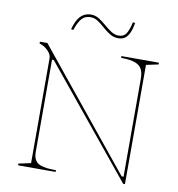

<svg xmlns="http://www.w3.org/2000/svg" viewBox="-96 -996 1004 1083"><g transform="rotate(10 406.0 -454.5)"><path d="M80 0V-10L150 -25V-626Q150 -647 129.5 -668Q109 -689 80 -698V-708H123L666 -40H677V-600Q677 -622 673 -638Q669 -654 659.5 -665.5Q650 -677 635 -684Q620 -691 598 -694.5Q576 -698 547 -698V-708H762V-698L692 -683V0H682L175 -620H165V-89Q165 -71 169.5 -58Q174 -45 183 -35.5Q192 -26 207 -20.5Q222 -15 244 -12.5Q266 -10 295 -10V0ZM511 -804Q485 -804 463 -817.5Q441 -831 421 -849Q401 -867 381 -880.5Q361 -894 339 -894Q306 -894 287.5 -872.5Q269 -851 254 -806L241 -808Q250 -841 263 -863.5Q276 -886 295 -897.5Q314 -909 339 -909Q363 -909 384.5 -895.5Q406 -882 426.5 -864Q447 -846 468 -832.5Q489 -819 511 -819Q540 -819 554 -840.5Q568 -862 578 -907L591 -905Q585 -871 575 -848.5Q565 -826 550 -815Q535 -804 511 -804Z"/></g></svg>

Font: Kalnia Thin
Style: Regular
Weight: 250
Designer: Frida Medrano
Foundry: Frida Medrano
Version: Version 1.105